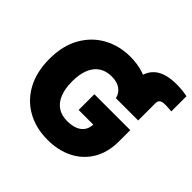

<svg xmlns="http://www.w3.org/2000/svg" viewBox="-203 -1017 1223 1223"><g transform="rotate(45 408.5 -406.0)"><path d="M514.6 -485.4V-641.1Q514.6 -731.4 565.2 -776.6Q615.7 -821.8 718.8 -821.8Q747.1 -821.8 771.7 -819.3Q796.4 -816.9 817.4 -812V-675.3Q803.7 -676.8 789.3 -677.7Q774.9 -678.7 759.3 -678.7Q731.9 -678.7 720.5 -669.7Q709 -660.6 709 -639.2V-485.4ZM388.2 10.3Q281.7 10.3 201.4 -35.2Q121.1 -80.6 76.4 -164.1Q31.7 -247.6 31.7 -362.3Q31.7 -482.9 79.6 -566.7Q127.4 -650.4 208 -694.1Q288.6 -737.8 386.7 -737.8Q451.7 -737.8 507.6 -719.5Q563.5 -701.2 606.9 -667.2Q650.4 -633.3 676.8 -587.2Q703.1 -541 709 -485.4H508.3Q503.9 -504.4 493.9 -519.3Q483.9 -534.2 469 -544.4Q454.1 -554.7 434.8 -559.8Q415.5 -564.9 391.6 -564.9Q341.8 -564.9 306.6 -541.5Q271.5 -518.1 253.4 -473.1Q235.4 -428.2 235.4 -364.7Q235.4 -300.8 252.9 -255.6Q270.5 -210.4 305.2 -186.5Q339.8 -162.6 391.1 -162.6Q435.5 -162.6 465.6 -175.5Q495.6 -188.5 510.5 -212.4Q525.4 -236.3 525.4 -268.6L560.5 -264.6H393.6V-406.2H716.8V-304.7Q716.8 -206.1 674.8 -135.5Q632.8 -64.9 558.6 -27.3Q484.4 10.3 388.2 10.3Z"/></g></svg>

Font: Inter 17pt Black
Style: Regular
Weight: 900
Version: Version 4.001;git-66647c0bb